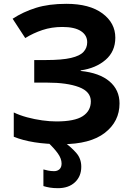

<svg xmlns="http://www.w3.org/2000/svg" viewBox="-20 -744 688 1004"><path d="M583 -547Q583 -475 532 -431Q481 -387 402 -376V-373Q500 -363 552.5 -318.5Q605 -274 605 -203Q605 -109 528.5 -49.5Q452 10 304 10Q223 10 160.5 0Q98 -10 52 -29V-156Q83 -141 122 -130.5Q161 -120 201 -114.5Q241 -109 275 -109Q370 -109 412.5 -136.5Q455 -164 455 -214Q455 -265 393 -288.5Q331 -312 226 -312H159V-430H219Q304 -430 351 -441Q398 -452 417 -473Q436 -494 436 -523Q436 -560 403 -581.5Q370 -603 306 -603Q250 -603 202 -587Q154 -571 112 -545L46 -646Q101 -682 168 -703Q235 -724 327 -724Q448 -724 515.5 -674Q583 -624 583 -547ZM302 111Q302 86 283 59Q264 32 230 0H317Q354 27 379.5 56.5Q405 86 405 128Q405 178 372 209Q339 240 283 240Q259 240 241 237Q223 234 207 229V142Q217 145 232 148Q247 151 263 151Q280 151 291 141Q302 131 302 111Z"/></svg>

Font: Noto Sans
Style: Bold
Weight: 700
Designer: Monotype Design Team
Foundry: Monotype Imaging Inc.
Version: Version 2.000;GOOG;noto-source:20170915:90ef993387c0; ttfaut